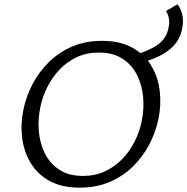

<svg xmlns="http://www.w3.org/2000/svg" viewBox="-20 -855 862 884"><path d="M347 9Q265 9 209 -21.5Q153 -52 121.5 -104Q90 -156 82 -220.5Q74 -285 88 -352Q101 -413 130.5 -469Q160 -525 206 -570Q252 -615 313 -641Q374 -667 449 -667Q532 -667 588.5 -636Q645 -605 676.5 -552.5Q708 -500 715.5 -435.5Q723 -371 709 -305Q696 -244 666 -187.5Q636 -131 590 -86.5Q544 -42 483 -16.5Q422 9 347 9ZM362 -45Q418 -45 463 -66Q508 -87 542.5 -122.5Q577 -158 599.5 -202.5Q622 -247 632 -295Q644 -352 639 -408Q634 -464 610.5 -510.5Q587 -557 543.5 -585Q500 -613 435 -613Q379 -613 334 -592Q289 -571 255 -535.5Q221 -500 198.5 -455.5Q176 -411 166 -363Q154 -306 159 -249.5Q164 -193 187.5 -147Q211 -101 254 -73Q297 -45 362 -45ZM598 -560 587 -597Q664 -620 704.5 -648Q745 -676 755 -723Q761 -746 758 -767.5Q755 -789 744 -804L797 -835Q813 -815 819.5 -786Q826 -757 818 -720Q809 -676 779.5 -644.5Q750 -613 704.5 -592.5Q659 -572 598 -560Z"/></svg>

Font: Ysabeau Office
Style: Italic
Weight: 400
Italic angle: -12°
Designer: Christian Thalmann (Catharsis Fonts)
Version: Version 2.001;gftools[0.9.30]; featfreeze: tnum,lnum,ss02